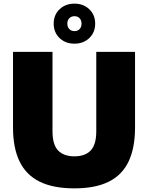

<svg xmlns="http://www.w3.org/2000/svg" viewBox="-20 -1025 814 1055"><path d="M389 10Q272 10 197.5 -27Q123 -64 87.2 -138.5Q51.5 -213 51.5 -324.5V-740H268.5V-304Q268.5 -230 299.5 -198Q330.5 -166 389 -166Q447.5 -166 478.2 -198Q509 -230 509 -304V-740H722V-324.5Q722 -213 687 -138.5Q652 -64 578.2 -27Q504.5 10 389 10ZM389 -785Q339.5 -785 307.2 -816Q275 -847 275 -895Q275 -943 307.2 -974Q339.5 -1005 389 -1005Q438.5 -1005 470.8 -974Q503 -943 503 -895Q503 -847 470.8 -816Q438.5 -785 389 -785ZM389 -854Q406.5 -854 417.2 -865.2Q428 -876.5 428 -895Q428 -914 417.2 -925Q406.5 -936 389.5 -936Q372 -936 361 -925Q350 -914 350 -895Q350 -876.5 361 -865.2Q372 -854 389 -854Z"/></svg>

Font: Encode Sans SC Black
Style: Regular
Weight: 900
Version: Version 3.002